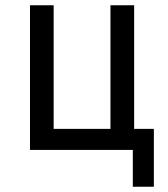

<svg xmlns="http://www.w3.org/2000/svg" viewBox="-20 -570 640 730"><path d="M485 140V0H94V-550H184V-80H400V-550H490V-80H565V140Z"/></svg>

Font: JetBrains Mono Zero
Style: Regular-Zero
Weight: 400
Designer: Philipp Nurullin, Konstantin Bulenkov
Foundry: JetBrains
Version: Version 2.211